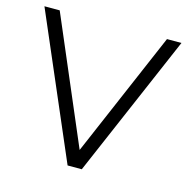

<svg xmlns="http://www.w3.org/2000/svg" viewBox="-100 -668 738 755"><g transform="rotate(15 269.0 -290.5)"><path d="M297.8 0H240L-10 -581.1H52.2L270 -71.1L488.9 -581.1H547.8Z"/></g></svg>

Font: Paperlogy 3 Light
Style: Regular
Weight: 300
Designer: redesigned by Lee Juim, glyphs from Gmarket Sans & Montserrat
Foundry: PT&
Version: Version 1.001